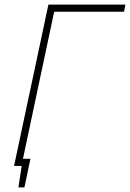

<svg xmlns="http://www.w3.org/2000/svg" viewBox="-20 -720 564 833"><path d="M64 -31 58 0H74L60 93H86L112 -31ZM41 0H73L215 -669H518L524 -700H190Z"/></svg>

Font: Advent Pro ExtraLight
Style: Italic
Weight: 250
Italic angle: -12°
Version: Version 3.000